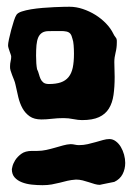

<svg xmlns="http://www.w3.org/2000/svg" viewBox="-20 -727 399 569"><path d="M325.2 -611.8Q326.2 -608.9 326.2 -606.4Q326.2 -604 326.2 -601.1Q326.2 -585.4 322.5 -571Q318.8 -556.6 318.8 -543Q318.8 -532.2 319.3 -521.2Q319.8 -510.3 319.8 -499Q319.8 -469.2 316.4 -445.6Q313 -421.9 302.7 -405.3Q292.5 -388.7 273.4 -379.9Q254.4 -371.1 223.1 -371.1Q211.9 -371.1 197.5 -374Q183.1 -377 168 -377Q150.9 -377 134 -375Q117.2 -373 103 -373Q81.1 -373 67.9 -382.3Q54.7 -391.6 46.6 -406.2Q38.6 -420.9 34.2 -439.2Q29.8 -457.5 25.9 -476.1Q24.4 -483.4 21.5 -490.5Q18.6 -497.6 15.9 -504.6Q13.2 -511.7 11.2 -518.3Q9.3 -524.9 9.8 -530.8Q9.8 -538.6 11.5 -545.7Q13.2 -552.7 13.2 -559.1Q13.2 -561.5 11.7 -565.7Q10.3 -569.8 8.5 -574.7Q6.8 -579.6 5.4 -584.2Q3.9 -588.9 3.9 -592.8Q3.9 -598.1 6.6 -611.1Q9.3 -624 13.2 -638.4Q17.1 -652.8 21.2 -665.5Q25.4 -678.2 28.8 -683.1Q32.7 -689 44.4 -692.9Q56.2 -696.8 72.3 -699.5Q88.4 -702.1 106.4 -703.6Q124.5 -705.1 140.6 -705.8Q156.7 -706.5 169.2 -706.8Q181.6 -707 186 -707Q205.6 -707 225.3 -700.4Q245.1 -693.8 262.7 -682.9Q280.3 -671.9 294.2 -657.5Q308.1 -643.1 315.9 -627Q318.4 -621.6 321.8 -617.4Q325.2 -613.3 325.2 -611.8ZM318.8 -188Q317.9 -188 311.3 -186.5Q304.7 -185.1 296.9 -183.6Q289.1 -182.1 282.7 -180.7Q276.4 -179.2 275.9 -179.2Q268.6 -179.2 260.5 -181.6Q252.4 -184.1 243.4 -187Q234.4 -189.9 224.9 -192.4Q215.3 -194.8 205.1 -194.8Q190.9 -193.8 179.7 -191.2Q168.5 -188.5 157 -185.5Q145.5 -182.6 133.3 -180.4Q121.1 -178.2 106 -178.2Q90.3 -178.2 74.2 -179.9Q58.1 -181.6 44.9 -186.8Q31.7 -191.9 23.4 -201.2Q15.1 -210.4 15.1 -226.1Q15.1 -225.1 16.8 -233.4Q18.6 -241.7 24.9 -252Q31.2 -262.2 43 -271Q54.7 -279.8 75.2 -279.8H90.8Q104 -279.8 117.2 -282.7Q130.4 -285.6 143.1 -289.3Q155.8 -293 167.2 -296.1Q178.7 -299.3 189 -299.8Q195.8 -299.8 201.9 -298.3Q208 -296.9 213.9 -296.9Q227.5 -296.9 240 -299.8Q252.4 -302.7 263.7 -305.9Q274.9 -309.1 285.2 -312Q295.4 -314.9 304.2 -314.9Q314.5 -314.9 323.2 -308.3Q332 -301.8 338.1 -291.5Q344.2 -281.2 347.7 -268.6Q351.1 -255.9 351.1 -244.1Q351.1 -226.1 343.3 -210.9Q335.4 -195.8 318.8 -188ZM194.8 -611.8Q192.4 -622.1 188.5 -627Q184.6 -631.8 177.2 -633.5Q169.9 -635.3 157.5 -635Q145 -634.8 125 -634.8Q112.3 -634.8 104.7 -629.9Q97.2 -625 93.3 -616Q89.4 -606.9 88.1 -593.3Q86.9 -579.6 86.9 -562Q86.9 -537.1 89.8 -522Q93.3 -515.1 95.2 -507.6Q97.2 -500 100.1 -493.4Q103 -486.8 108.6 -482.4Q114.3 -478 125 -478Q146 -478 160.2 -482.9Q174.3 -487.8 183.1 -498.5Q191.9 -509.3 195.6 -526.4Q199.2 -543.5 199.2 -567.9Q199.2 -581.5 198.2 -593.3Q197.3 -605 194.8 -611.8Z"/></svg>

Font: Freckle Face
Style: Regular
Weight: 400
Designer: Astigmatic (AOETI)
Foundry: Astigmatic (AOETI)
Version: Version 1.000